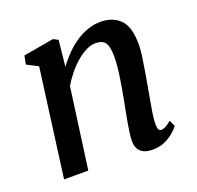

<svg xmlns="http://www.w3.org/2000/svg" viewBox="-106 -681 824 804"><g transform="rotate(-20 306.0 -279.0)"><path d="M218 -441Q237 -467.5 259.8 -490.5Q282.5 -513.5 308.2 -531Q334 -548.5 362.2 -558.2Q390.5 -568 420 -568Q473.5 -568 506.2 -536Q539 -504 539 -422.5Q539 -402 534.5 -371Q530 -340 524.5 -307Q519 -274 514 -247Q510 -222 504.5 -193.2Q499 -164.5 494.8 -136.8Q490.5 -109 490 -87.5Q490 -70 494 -62.8Q498 -55.5 504.5 -55.5Q514 -55.5 524.8 -61Q535.5 -66.5 551 -79.5L563.5 -52.5Q560 -46 544 -30.8Q528 -15.5 502.8 -2.8Q477.5 10 444 10Q417 10 401.2 1.2Q385.5 -7.5 379 -22.8Q372.5 -38 373.5 -58Q374 -72.5 376.5 -91.8Q379 -111 383 -133Q387 -155 391.2 -177.2Q395.5 -199.5 399.5 -220Q403.5 -241 407.8 -265Q412 -289 416 -314.8Q420 -340.5 422.5 -365.2Q425 -390 425 -412Q424.5 -443.5 419 -460.5Q413.5 -477.5 401.2 -484.2Q389 -491 368.5 -491Q349.5 -491 328 -480.5Q306.5 -470 285 -451.8Q263.5 -433.5 243.8 -409.5Q224 -385.5 208.5 -359L159.5 0H51.5L115.5 -481L65.5 -506.5L73 -544.5L208.5 -568L230 -557Z"/></g></svg>

Font: Merriweather Medium
Style: Italic
Weight: 500
Italic angle: -7.8°
Version: Version 2.101